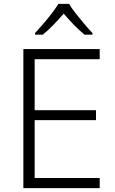

<svg xmlns="http://www.w3.org/2000/svg" viewBox="-20 -966 593 986"><path d="M492 0H100V-714H492V-662H158V-400H473V-349H158V-52H492ZM335 -946Q347 -925 368.5 -897.5Q390 -870 413 -843Q436 -816 455 -796V-788H414Q387 -810 359 -839Q331 -868 307 -896Q283 -868 255 -839Q227 -810 200 -788H160V-796Q178 -816 201.5 -843Q225 -870 246 -897.5Q267 -925 280 -946Z"/></svg>

Font: BC Sans Light
Style: Regular
Weight: 300
Designer: Monotype Design Team
Foundry: Monotype Imaging Inc.
Version: Version 2.000;GOOG;noto-source:20170915:90ef993387c0